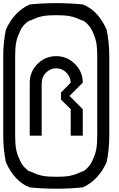

<svg xmlns="http://www.w3.org/2000/svg" viewBox="-62 -853 748 1207"><path d="M458.3 225.8Q473.3 217.5 490.4 199.6Q507.5 181.7 513.3 166.7H514.2Q516.7 160.8 523.8 144.6Q530.8 128.3 532.9 122.9Q535 117.5 539.2 102.5Q543.3 87.5 545 75.8Q546.7 64.2 547.9 44.2Q549.2 24.2 549.2 0V-500Q549.2 -524.2 547.9 -544.2Q546.7 -564.2 545 -575.8Q543.3 -587.5 539.2 -602.5Q535 -617.5 532.9 -622.9Q530.8 -628.3 523.8 -644.6Q516.7 -660.8 514.2 -666.7H513.3Q507.5 -680.8 490.8 -698.8Q474.2 -716.7 458.3 -725V-722.5Q452.5 -725 436.2 -732.1Q420 -739.2 414.6 -741.2Q409.2 -743.3 394.2 -747.5Q379.2 -751.7 367.5 -753.3Q355.8 -755 335.8 -756.2Q315.8 -757.5 291.7 -757.5Q267.5 -757.5 247.5 -756.2Q227.5 -755 215.8 -753.3Q204.2 -751.7 189.2 -747.5Q174.2 -743.3 168.8 -741.2Q163.3 -739.2 147.1 -732.1Q130.8 -725 125 -722.5V-725Q109.2 -716.7 91.7 -698.8Q74.2 -680.8 69.2 -666.7H68.3Q65.8 -660.8 58.8 -644.6Q51.7 -628.3 49.6 -622.9Q47.5 -617.5 43.3 -602.5Q39.2 -587.5 37.5 -575.8Q35.8 -564.2 34.6 -544.2Q33.3 -524.2 33.3 -500V0Q33.3 24.2 34.6 44.2Q35.8 64.2 37.5 75.8Q39.2 87.5 43.3 102.5Q47.5 117.5 49.6 122.9Q51.7 128.3 58.8 144.6Q65.8 160.8 68.3 166.7H69.2Q75 180.8 92.1 199.2Q109.2 217.5 125 225.8V223.3Q130.8 225.8 147.1 232.9Q163.3 240 168.8 242.1Q174.2 244.2 189.2 248.3Q204.2 252.5 215.8 254.2Q227.5 255.8 247.5 257.1Q267.5 258.3 291.7 258.3Q315.8 258.3 335.8 257.1Q355.8 255.8 367.5 254.2Q379.2 252.5 394.2 248.3Q409.2 244.2 414.6 242.1Q420 240 436.2 232.9Q452.5 225.8 458.3 223.3ZM458.3 325Q376.7 333.3 291.7 333.3Q206.7 333.3 125 325Q29.2 288.3 -25 166.7Q-41.7 85 -41.7 0V-500Q-41.7 -585 -25 -666.7Q26.7 -780.8 125 -825Q206.7 -833.3 291.7 -833.3Q376.7 -833.3 458.3 -825Q554.2 -788.3 608.3 -666.7Q625 -585 625 -500V0Q625 85 608.3 166.7Q556.7 280.8 458.3 325ZM382.5 -166.7 321.7 -226.7V-271.7L382.5 -333.3Q381.7 -369.2 355.4 -396.2Q329.2 -423.3 291.7 -423.3V-424.2Q255 -423.3 227.9 -397.1Q200.8 -370.8 200.8 -333.3H200V0H125V-333.3Q125 -402.5 173.8 -451.2Q222.5 -500 291.7 -500Q360 -500 409.2 -450.8Q458.3 -401.7 458.3 -333.3L375 -250L458.3 -166.7V0H382.5Z"/></svg>

Font: 0xA000-Mono
Style: Mono
Weight: 400
Version: Version 0.1